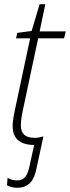

<svg xmlns="http://www.w3.org/2000/svg" viewBox="-20 -678 332 911"><path d="M61 213C116 213 142 179 153 122L186 -31C174 -27 159 -24 145 -24C95 -24 79 -48 79 -84C79 -101 82 -125 88 -153L161 -496H284L292 -529H168L195 -658H168L130 -531L62 -522L56 -496H123L50 -153C44 -125 40 -98 40 -80C40 -24 70 9 142 10L119 115C110 154 97 178 60 178C41 178 27 172 16 166L13 201C25 207 40 213 61 213Z"/></svg>

Font: Noto Sans SemiCondensed ExtraLight
Style: Italic
Weight: 200
Width: 4
Italic angle: -12°
Designer: Monotype Design Team
Foundry: Monotype Imaging Inc.
Version: Version 2.013